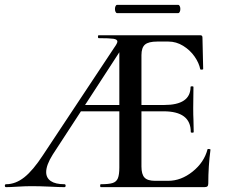

<svg xmlns="http://www.w3.org/2000/svg" viewBox="-29 -770 932 790"><path d="M829 -157Q837 -157 837 -154Q828 -86 828 -15Q828 -7 824.5 -3.5Q821 0 812 0H386Q383 0 383 -6Q383 -12 386 -12Q419 -12 434.5 -17Q450 -22 456 -36.5Q462 -51 462 -81V-312H304L188 -134Q161 -91 161 -62Q161 -38 180 -25Q199 -12 236 -12Q241 -12 241 -6Q241 0 236 0Q215 0 177 -2Q133 -4 101 -4Q76 -4 44 -2Q14 0 -4 0Q-9 0 -9 -6Q-9 -12 -4 -12Q35 -12 71 -40.5Q107 -69 148 -132L441 -574Q454 -592 454 -599Q454 -608 437.5 -610.5Q421 -613 377 -613Q374 -613 374 -619Q374 -625 377 -625H795Q804 -625 804 -616L807 -486Q807 -484 801.5 -483.5Q796 -483 795 -485Q790 -511 771.5 -537.5Q753 -564 724.5 -581.5Q696 -599 664 -599H618Q582 -599 567.5 -586.5Q553 -574 553 -543V-338H646Q755 -338 755 -412Q755 -415 761 -415Q767 -415 767 -412L766 -325Q766 -294 767 -278L768 -227Q768 -224 762 -224Q756 -224 756 -227Q756 -312 644 -312H553V-85Q553 -53 565.5 -39.5Q578 -26 609 -26H663Q716 -26 763.5 -64Q811 -102 825 -156Q825 -157 829 -157ZM462 -338V-555L321 -338ZM444 -733Q444 -740 446.5 -745Q449 -750 453 -750H704Q708 -750 710.5 -745Q713 -740 713 -733Q713 -726 710.5 -721Q708 -716 704 -716H453Q449 -716 446.5 -721Q444 -726 444 -733Z"/></svg>

Font: Cormorant SC SemiBold
Style: Regular
Weight: 600
Designer: Christian Thalmann (Catharsis Fonts)
Version: Version 3.000